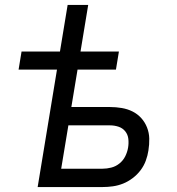

<svg xmlns="http://www.w3.org/2000/svg" viewBox="-20 -755 715 775"><path d="M132 0 210 -474H55L67 -547H222L253 -735H336L305 -547H460L448 -474H293L268 -323H424Q448 -323 471.5 -319Q495 -315 515 -305Q535 -295 550 -278.5Q565 -262 573.5 -240.5Q582 -219 582.5 -195.5Q583 -172 579 -147Q576 -127 568.5 -106.5Q561 -86 547.5 -68Q534 -50 515.5 -36Q497 -22 477 -14Q457 -6 436 -3Q415 0 394 0ZM227 -74H394Q411 -74 429 -78.5Q447 -83 462 -95Q477 -107 485.5 -124Q494 -141 497 -159Q500 -177 498 -194.5Q496 -212 485.5 -225Q475 -238 458.5 -243.5Q442 -249 424 -249H256Z"/></svg>

Font: Iosevka Custom Oblique
Style: Regular
Weight: 400
Italic angle: -9°
Designer: Belleve Invis
Foundry: Belleve Invis
Version: Version 27.0.1